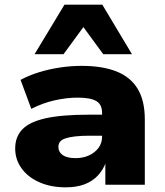

<svg xmlns="http://www.w3.org/2000/svg" viewBox="-20 -791 705 822"><path d="M261 11Q198 11 149 -10.5Q100 -32 72.5 -70Q45 -108 45 -155Q45 -205 75.5 -237Q106 -269 175 -284.5Q244 -300 360 -300H438V-210H364Q328 -210 302 -207Q276 -204 260 -198.5Q244 -193 237 -184Q230 -175 230 -162Q230 -140 248.5 -127Q267 -114 304 -114Q335 -114 360.5 -125.5Q386 -137 401.5 -157.5Q417 -178 417 -206V-308Q417 -344 392 -358.5Q367 -373 313 -373Q265 -373 214 -361.5Q163 -350 114 -325L68 -449Q103 -468 146.5 -481.5Q190 -495 237 -502Q284 -509 329 -509Q419 -509 479 -485Q539 -461 569.5 -410.5Q600 -360 600 -279V0H431V-98H434Q422 -64 399 -39.5Q376 -15 342 -2Q308 11 261 11ZM128 -559 256 -771H418L545 -559H422L337 -675L252 -559Z"/></svg>

Font: Nunito Sans 10pt SemiExpanded Black
Style: Regular
Weight: 900
Width: 6
Designer: Vernon Adams
Foundry: Vernon Adams
Version: Version 3.101;gftools[0.9.27]